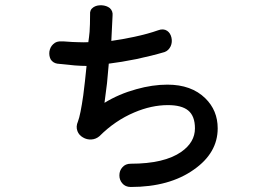

<svg xmlns="http://www.w3.org/2000/svg" viewBox="-20 -747 1040 742"><path d="M218.8 -586.9Q198.2 -588.9 185.5 -576.2Q173.8 -565.4 170.9 -547.9Q168.9 -531.2 175.8 -517.6Q184.6 -503.9 201.2 -501Q235.4 -497.1 269.5 -494.1Q295.9 -492.2 314.5 -492.2Q308.6 -431.6 301.8 -378.9Q291 -302.7 281.2 -277.3Q272.5 -257.8 279.3 -240.2Q285.2 -224.6 300.8 -215.8Q315.4 -207 333 -208Q350.6 -209 364.3 -220.7Q424.8 -281.2 499 -312.5Q565.4 -340.8 628.9 -340.8Q681.6 -340.8 707 -320.3Q733.4 -298.8 733.4 -251Q733.4 -197.3 680.7 -160.2Q615.2 -114.3 485.4 -114.3Q464.8 -114.3 453.1 -100.6Q441.4 -87.9 441.4 -69.3Q441.4 -51.8 452.1 -39.1Q463.9 -24.4 485.4 -24.4Q634.8 -24.4 729.5 -91.8Q821.3 -156.2 821.3 -251Q821.3 -320.3 773.4 -367.2Q719.7 -419.9 627 -419.9Q569.3 -419.9 506.8 -402.3Q439.5 -383.8 383.8 -349.6Q389.6 -397.5 393.6 -425.8Q397.5 -462.9 400.4 -501Q448.2 -506.8 506.8 -518.6Q566.4 -531.2 616.2 -545.9Q631.8 -551.8 639.6 -568.4Q646.5 -584 642.6 -601.6Q638.7 -619.1 626 -627.9Q611.3 -637.7 590.8 -629.9Q552.7 -616.2 498 -604.5Q452.1 -594.7 410.2 -588.9L415 -686.5Q417 -704.1 404.3 -715.8Q391.6 -725.6 373 -726.6Q353.5 -727.5 340.8 -718.8Q326.2 -709 328.1 -690.4Q328.1 -650.4 326.2 -624Q324.2 -602.5 321.3 -584Q306.6 -583 281.2 -584Q265.6 -584 227.5 -586.9Z"/></svg>

Font: Gungsuh
Style: Regular
Weight: 400
Version: Version 2.21